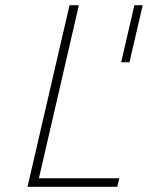

<svg xmlns="http://www.w3.org/2000/svg" viewBox="-20 -720 570 740"><path d="M530 -700 479 -480H447L498 -700ZM432 0H86L248 -700H284L130 -33H440Z"/></svg>

Font: TitilliumWebThinItalic
Style: Thin Italic
Weight: 200
Italic angle: -13°
Version: Version 1.001;PS 57.000;hotconv 1.0.70;makeotf.lib2.5.55311